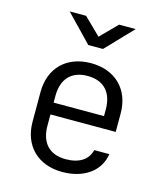

<svg xmlns="http://www.w3.org/2000/svg" viewBox="-117 -874 834 972"><g transform="rotate(15 300.0 -387.5)"><path d="M473 -785H386L301 -699L213 -785H127L262 -645H339ZM510 -353C510 -478 428 -560 300 -560C172 -560 90 -478 90 -353V-197C90 -72 172 10 300 10C413 10 494 -47 508 -139H429C416 -86 371 -57 300 -57C215 -57 168 -108 168 -197V-256H510ZM168 -353C168 -442 215 -493 300 -493C385 -493 432 -442 432 -353V-318H168Z"/></g></svg>

Font: Tekne LDO Light
Style: Regular
Weight: 300
Monospace: yes
Designer: Alessio Laiso, Mario Rullo, Paolo Rosset
Foundry: Alessio Laiso
Version: Version 1.000;hotconv 1.0.109;makeotfexe 2.5.65596